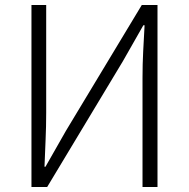

<svg xmlns="http://www.w3.org/2000/svg" viewBox="-20 -749 757 769"><path d="M106 0V-729H165V-296.9Q165 -243.7 162.6 -189.2Q160.2 -134.8 158.2 -81.1H162.1L244.1 -225.1L547.9 -729H610.8V0H550.8V-437Q550.8 -491.7 553.5 -543.7Q556.2 -595.7 559.1 -647.9H554.2L472.2 -503.9L168.9 0Z"/></svg>

Font: Source Han Sans CN Light
Style: Regular
Weight: 300
Designer: Ryoko NISHIZUKA  (kana, bopomofo & ideographs); Paul D. Hunt (Latin, Greek & Cyrillic); Sandoll Communications , Soo-you
Foundry: Adobe
Version: Version 2.000;hotconv 1.0.107;makeotfexe 2.5.65593